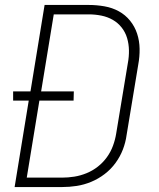

<svg xmlns="http://www.w3.org/2000/svg" viewBox="-20 -755 640 775"><path d="M39 0 96 -349H33V-386H103L160 -735H338Q370 -735 401.5 -729.5Q433 -724 459.5 -709.5Q486 -695 505 -671.5Q524 -648 533.5 -619Q543 -590 543.5 -558Q544 -526 538 -494L491 -210Q487 -180 476 -151.5Q465 -123 446.5 -97.5Q428 -72 402.5 -52.5Q377 -33 348 -21Q319 -9 289.5 -4.5Q260 0 231 0ZM88 -38H230Q255 -38 280 -42Q305 -46 329.5 -56Q354 -66 375 -82.5Q396 -99 411.5 -120.5Q427 -142 436 -166.5Q445 -191 449 -216L496 -500Q501 -526 500.5 -552Q500 -578 493 -601.5Q486 -625 471 -644Q456 -663 435 -675Q414 -687 389 -692Q364 -697 338 -697H197L146 -386H278L277 -349H139Z"/></svg>

Font: Iosevka XLt Ex Obl
Style: Regular
Weight: 200
Width: 7
Italic angle: -9°
Monospace: yes
Designer: Belleve Invis
Foundry: Belleve Invis
Version: Version 32.5.0; ttfautohint (v1.8.4)